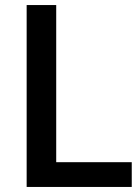

<svg xmlns="http://www.w3.org/2000/svg" viewBox="-20 -740 556 760"><path d="M501.5 -98V0H85.5V-720H202.5V-98Z"/></svg>

Font: TypoPRO Lato
Style: Regular
Weight: 600
Designer: Lukasz Dziedzic with Adam Twardoch and Botio Nikoltchev
Foundry: tyPoland Lukasz Dziedzic
Version: Version 2.010; 2014-09-01; http://www.latofonts.com/